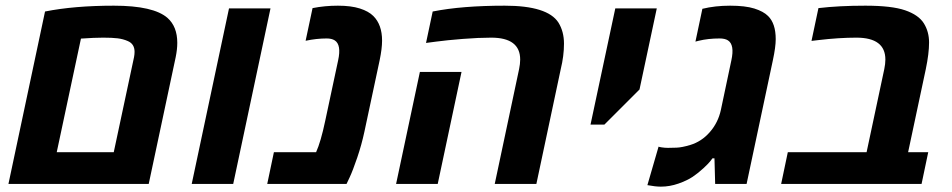

<svg xmlns="http://www.w3.org/2000/svg" viewBox="-20 -660 3418 689"><path d="M141.6 -618.7Q246.6 -639.6 388.7 -639.6Q530.8 -639.6 581.1 -595.7Q616.2 -564.5 616.2 -506.3Q616.2 -482.9 610.4 -454.6L513.7 0H10.3ZM460.9 -454.6Q462.9 -464.8 462.9 -474.1Q462.9 -502.4 438.5 -512.7Q421.9 -520 402.1 -522.5Q382.3 -524.9 350.3 -524.9Q318.4 -524.9 270.5 -521.5L183.6 -113.8H388.2Z M816.9 0H668L801.8 -629.9H950.7Z M1101.6 -630.9Q1145.5 -639.6 1192.6 -639.6Q1239.7 -639.6 1271.2 -629.6Q1302.7 -619.6 1319.8 -602.5Q1351.1 -571.3 1351.1 -514.2Q1351.1 -485.4 1342.3 -443.4L1287.6 -187Q1277.8 -141.1 1262 -94.5Q1246.1 -47.9 1234.9 -23.9L1223.6 0H939L962.9 -113.8H1114.3Q1131.3 -151.4 1147 -226.1L1193.4 -443.4Q1205.6 -499.5 1181.2 -515.1Q1170.4 -522 1152.3 -522Q1115.7 -522 1076.7 -513.7Z M1983.9 -579.1Q2003.9 -546.9 2003.9 -503.2Q2003.9 -459.5 1992.2 -411.6L1904.8 0H1755.4L1842.8 -412.1Q1846.7 -430.7 1846.7 -446.3Q1846.7 -524.9 1742.7 -524.9Q1698.7 -524.9 1640.1 -520.3Q1581.5 -515.6 1545.4 -510.7L1508.8 -505.9L1532.7 -618.7Q1637.7 -639.6 1791.3 -639.6Q1944.8 -639.6 1983.9 -579.1ZM1550.8 0H1401.4L1486.8 -401.9H1636.2Z M2274.9 -338.9 2148.9 -212.9H2099.1L2188 -629.9H2336.9Z M2592.3 -515.1Q2581.5 -522 2562.5 -522Q2521.5 -522 2487.3 -513.7L2475.6 -510.7L2500.5 -628.4Q2545.9 -639.6 2600.1 -639.6Q2654.3 -639.6 2687 -629.4Q2719.7 -619.1 2736.3 -602.5Q2763.7 -575.7 2763.7 -519.5Q2763.7 -491.2 2753.4 -443.4L2659.2 0H2546.4L2543.9 -91.8H2536.6Q2533.7 -87.9 2528.3 -80.8Q2522.9 -73.7 2504.4 -56.4Q2485.8 -39.1 2465.8 -25.6Q2445.8 -12.2 2414.6 -1.2Q2383.3 9.8 2351.6 9.8Q2332 9.8 2303.2 4.4L2343.3 -133.8Q2344.2 -132.8 2355 -131.1Q2365.7 -129.4 2377.2 -129.4Q2388.7 -129.4 2408 -130.1Q2427.2 -130.9 2456.5 -139.6Q2497.6 -151.9 2527.3 -186Q2557.1 -220.2 2566.9 -265.6L2604.5 -443.4Q2616.7 -499.5 2592.3 -515.1Z M3302.2 -411.6 3238.8 -113.8H3311L3287.1 0H2783.2L2807.1 -113.8H3089.8L3153.3 -412.1Q3157.2 -430.7 3157.2 -446.3Q3157.2 -524.9 3053.2 -524.9Q2990.7 -524.9 2916.5 -516.1L2892.1 -513.2L2917 -630.9Q2990.7 -639.6 3085.4 -639.6Q3180.2 -639.6 3228.3 -623Q3276.4 -606.4 3295.2 -576.4Q3314 -546.4 3314 -507.3Q3314 -468.3 3302.2 -411.6Z"/></svg>

Font: Open Sans Hebrew
Style: Bold Italic
Weight: 700
Italic angle: -12°
Foundry: Ascender Corporation, Yanek Iontef
Version: Version 2.001;PS 002.001;hotconv 1.0.70;makeotf.lib2.5.58329